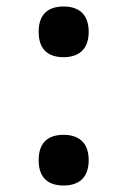

<svg xmlns="http://www.w3.org/2000/svg" viewBox="-20 -563 354 591"><path d="M176 -387C217 -387 253 -406 253 -465C253 -524 217 -543 176 -543C133 -543 99 -524 99 -465C99 -406 133 -387 176 -387ZM176 8C217 8 253 -11 253 -70C253 -129 217 -148 176 -148C133 -148 99 -129 99 -70C99 -11 133 8 176 8Z"/></svg>

Font: Noto Serif Bengali SemiCondensed ExtraBold
Style: Regular
Weight: 800
Width: 4
Designer: Juan Bruce, Universal Thirst, Indian Type Foundry and the Monotype Design Team.
Foundry: Monotype Imaging Inc.
Version: Version 2.003